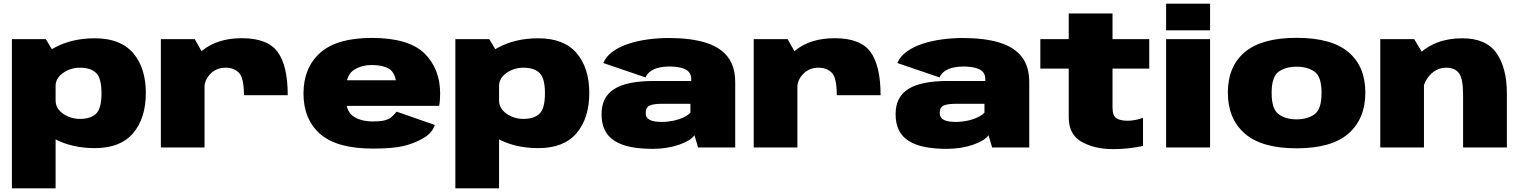

<svg xmlns="http://www.w3.org/2000/svg" viewBox="-20 -805 8310 1048"><path d="M45 223H283.5V-502.5L230 -591.5H45ZM497.5 3.5Q637.5 3.5 706.8 -78.2Q776 -160 776 -297.5Q776 -434.5 706.8 -515.2Q637.5 -596 497.5 -596Q370 -596 274.8 -543.2Q179.5 -490.5 179.5 -433L283.5 -336Q283.5 -378 324.2 -406.8Q365 -435.5 416.5 -435.5Q474 -435.5 504 -407.2Q534 -379 534 -296Q534 -212 504 -184Q474 -156 416.5 -156Q365 -156 324.2 -184.5Q283.5 -213 283.5 -257L179.5 -158.5Q179.5 -101 274.8 -48.8Q370 3.5 497.5 3.5Z M1311.5 -285.5H1550.5Q1550.5 -446.5 1495.5 -521.5Q1440.5 -596.5 1300.5 -596.5Q1167.5 -596.5 1086 -530.2Q1004.5 -464 1004.5 -379.5L1095.5 -322.5Q1095.5 -368 1128.2 -401.8Q1161 -435.5 1212.5 -435.5Q1256.5 -435.5 1284 -408Q1311.5 -380.5 1311.5 -285.5ZM858 0H1096.5V-496.5L1043 -591.5H858Z M2015.5 6V-142Q1949.5 -142 1908 -170.5Q1865.5 -197.5 1865.5 -293.5Q1865.5 -389.5 1906.5 -419.5Q1948 -450 2010.5 -450Q2074.5 -450 2110.5 -425Q2132 -407.5 2141 -367H1845V-227H2377Q2382.5 -256 2382.5 -293.5Q2382.5 -429.5 2296.5 -514Q2209 -598 2010 -598Q1818 -598 1727.5 -516.5Q1636.5 -435 1636.5 -294.5Q1636.5 -153.5 1728 -73.5Q1819 6 2015.5 6ZM2015.5 -142V6Q2121.5 6 2180 -7.5Q2238.5 -21 2287.5 -49Q2337 -76 2353.5 -123L2145 -195.5Q2129.5 -177 2115 -164.5Q2100 -153.5 2077.5 -147.5Q2055.5 -142 2015.5 -142Z M2465.5 223H2704V-502.5L2650.5 -591.5H2465.5ZM2918 3.5Q3058 3.5 3127.2 -78.2Q3196.5 -160 3196.5 -297.5Q3196.5 -434.5 3127.2 -515.2Q3058 -596 2918 -596Q2790.5 -596 2695.2 -543.2Q2600 -490.5 2600 -433L2704 -336Q2704 -378 2744.8 -406.8Q2785.5 -435.5 2837 -435.5Q2894.5 -435.5 2924.5 -407.2Q2954.5 -379 2954.5 -296Q2954.5 -212 2924.5 -184Q2894.5 -156 2837 -156Q2785.5 -156 2744.8 -184.5Q2704 -213 2704 -257L2600 -158.5Q2600 -101 2695.2 -48.8Q2790.5 3.5 2918 3.5Z M3543 7.5Q3581.5 7.5 3617.8 1.8Q3654 -4 3684.2 -14.2Q3714.5 -24.5 3737 -37.8Q3759.5 -51 3770.5 -67L3790.5 0H3993V-357Q3993 -442.5 3951.8 -495.2Q3910.5 -548 3829.8 -572.8Q3749 -597.5 3630 -597.5Q3572.5 -597.5 3515.8 -589.8Q3459 -582 3409.8 -565.8Q3360.5 -549.5 3324.5 -523.5Q3288.5 -497.5 3273 -461L3503.5 -382.5Q3513.5 -405 3533.5 -418Q3553.5 -431 3579.5 -436.5Q3605.5 -442 3631.5 -442Q3669.5 -442 3696.8 -435.2Q3724 -428.5 3738.5 -413.8Q3753 -399 3753 -373.5V-363H3549.5Q3477.5 -363 3423.8 -352.5Q3370 -342 3334.2 -320Q3298.5 -298 3281 -263.8Q3263.5 -229.5 3263.5 -181.5Q3263.5 -130.5 3281.5 -94.2Q3299.5 -58 3335.5 -35.5Q3371.5 -13 3423.2 -2.8Q3475 7.5 3543 7.5ZM3593 -139.5Q3572.5 -139.5 3556 -142Q3539.5 -144.5 3528 -150Q3516.5 -155.5 3510.5 -165Q3504.5 -174.5 3504.5 -189.5Q3504.5 -204.5 3510 -214.2Q3515.5 -224 3526.2 -229Q3537 -234 3554.2 -236.2Q3571.5 -238.5 3594.5 -238.5H3748.5V-190Q3735.5 -176 3710.5 -164.2Q3685.5 -152.5 3654.8 -146Q3624 -139.5 3593 -139.5Z M4547.5 -285.5H4786.5Q4786.5 -446.5 4731.5 -521.5Q4676.5 -596.5 4536.5 -596.5Q4403.5 -596.5 4322 -530.2Q4240.5 -464 4240.5 -379.5L4331.5 -322.5Q4331.5 -368 4364.2 -401.8Q4397 -435.5 4448.5 -435.5Q4492.5 -435.5 4520 -408Q4547.5 -380.5 4547.5 -285.5ZM4094 0H4332.5V-496.5L4279 -591.5H4094Z M5148 7.5Q5186.5 7.5 5222.8 1.8Q5259 -4 5289.2 -14.2Q5319.5 -24.5 5342 -37.8Q5364.5 -51 5375.5 -67L5395.5 0H5598V-357Q5598 -442.5 5556.8 -495.2Q5515.5 -548 5434.8 -572.8Q5354 -597.5 5235 -597.5Q5177.5 -597.5 5120.8 -589.8Q5064 -582 5014.8 -565.8Q4965.5 -549.5 4929.5 -523.5Q4893.5 -497.5 4878 -461L5108.5 -382.5Q5118.5 -405 5138.5 -418Q5158.5 -431 5184.5 -436.5Q5210.5 -442 5236.5 -442Q5274.5 -442 5301.8 -435.2Q5329 -428.5 5343.5 -413.8Q5358 -399 5358 -373.5V-363H5154.5Q5082.5 -363 5028.8 -352.5Q4975 -342 4939.2 -320Q4903.5 -298 4886 -263.8Q4868.5 -229.5 4868.5 -181.5Q4868.5 -130.5 4886.5 -94.2Q4904.5 -58 4940.5 -35.5Q4976.5 -13 5028.2 -2.8Q5080 7.5 5148 7.5ZM5198 -139.5Q5177.5 -139.5 5161 -142Q5144.5 -144.5 5133 -150Q5121.5 -155.5 5115.5 -165Q5109.5 -174.5 5109.5 -189.5Q5109.5 -204.5 5115 -214.2Q5120.5 -224 5131.2 -229Q5142 -234 5159.2 -236.2Q5176.5 -238.5 5199.5 -238.5H5353.5V-190Q5340.5 -176 5315.5 -164.2Q5290.5 -152.5 5259.8 -146Q5229 -139.5 5198 -139.5Z M6054 9Q6140.5 9 6219 -8.5V-162Q6176.5 -146 6134 -146Q6096 -146 6074.2 -159.2Q6052.5 -172.5 6052.5 -217.5V-430.5H6253V-591.5H6052.5V-731.5H5813.5V-591.5H5658.5V-430.5H5813.5V-165Q5813.5 -69.5 5885 -30.2Q5956.5 9 6054 9Z M6345 0H6585V-591.5H6345ZM6345 -785V-639.5H6585V-785Z M7057 4.5Q7248.5 4.5 7340.5 -76.2Q7432.5 -157 7432.5 -299.5Q7432.5 -442 7340.5 -520.2Q7248.5 -598.5 7057 -598.5Q6866.5 -598.5 6774.2 -520.2Q6682 -442 6682 -299.5Q6682 -157 6774.2 -76.2Q6866.5 4.5 7057 4.5ZM7057 -153.5Q6998.5 -153.5 6959.8 -181.2Q6921 -209 6921 -298Q6921 -387 6959.8 -414Q6998.5 -441 7057 -441Q7116.5 -441 7155 -414Q7193.5 -387 7193.5 -298Q7193.5 -209 7155 -181.2Q7116.5 -153.5 7057 -153.5Z M7514 0H7752.5V-503L7699 -591.5H7514ZM7966 0H8205V-295Q8205 -433.5 8148.5 -514.8Q8092 -596 7961.5 -596Q7810.5 -596 7718.8 -503Q7627 -410 7627 -332L7743.5 -279Q7743.5 -348.5 7782.2 -392Q7821 -435.5 7873.5 -435.5Q7920.5 -435.5 7943.2 -406.2Q7966 -377 7966 -286.5Z"/></svg>

Font: Anybody SemiExpanded Black
Style: Regular
Weight: 900
Width: 6
Version: Version 1.113;gftools[0.9.25]